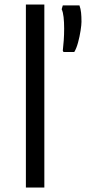

<svg xmlns="http://www.w3.org/2000/svg" viewBox="-20 -833 382 853"><path d="M95 0V-813H177V0ZM310 -602H262L259 -608Q261.5 -628.5 263.2 -653.8Q265 -679 265 -706Q265 -734.5 262.5 -757Q260 -779.5 254 -792L259 -809H333Q338.5 -793.5 340.2 -776.8Q342 -760 342 -736Q342 -723 338 -697Q334 -671 326.8 -644.2Q319.5 -617.5 310 -602Z"/></svg>

Font: Merriweather Sans Light
Style: Regular
Weight: 300
Designer: Eben Sorkin
Foundry: Eben Sorkin
Version: Version 2.001; ttfautohint (v1.8.3)